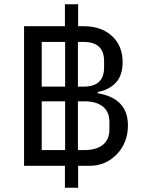

<svg xmlns="http://www.w3.org/2000/svg" viewBox="-20 -800 684 902"><path d="M285 82V-21H93V-677H285V-780H347V-677H371Q456 -677 506 -631Q556 -585 556 -508Q556 -445 523.5 -411Q491 -377 439 -368V-362Q581 -338 581 -211Q581 -130 529 -75.5Q477 -21 400 -21H347V82ZM176 -393H286V-603H176ZM346 -393H373Q469 -393 469 -483V-513Q469 -603 373 -603H346ZM176 -95H286V-324H176ZM346 -95H377Q432 -95 463 -119.5Q494 -144 494 -192V-227Q494 -275 463 -299.5Q432 -324 377 -324H346Z"/></svg>

Font: Anuphan
Style: Regular
Weight: 400
Designer: Mike Abbink, Paul van der Laan, Pieter van Rosmalen, Mint Tantisuwanna
Foundry: Bold Monday; Cadson Demak
Version: Version 3.002;hotconv 1.0.109;makeotfexe 2.5.65596